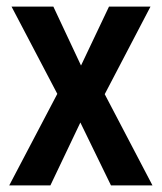

<svg xmlns="http://www.w3.org/2000/svg" viewBox="-20 -563 491 583"><path d="M154 -278 8 0H133L224 -191L317 0H443L298 -277L437 -543H311L226 -364L142 -543H15Z"/></svg>

Font: Noto Sans Gurmukhi UI Condensed SemiBold
Style: Regular
Weight: 600
Width: 3
Designer: Jelle Bosma - Monotype Design Team
Foundry: Monotype Imaging Inc.
Version: Version 2.004